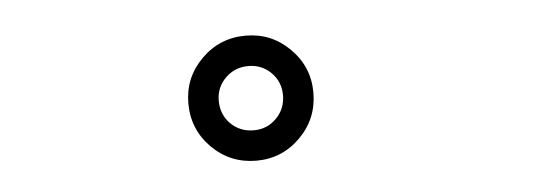

<svg xmlns="http://www.w3.org/2000/svg" viewBox="-31 -837 1111 387"><g transform="rotate(-5 525.0 -643.5)"><path d="M475 -517Q422 -517 385 -554Q348 -591 348 -644Q348 -696 385 -733Q422 -770 475 -770Q527 -770 564 -733Q601 -696 601 -644Q601 -591 564 -554Q527 -517 475 -517ZM475 -578.5Q502 -578.5 520.8 -597.5Q539.5 -616.5 539.5 -644Q539.5 -671 520.8 -689.8Q502 -708.5 475 -708.5Q447.5 -708.5 428.5 -689.8Q409.5 -671 409.5 -644Q409.5 -616 428.2 -597.2Q447 -578.5 475 -578.5Z"/></g></svg>

Font: League Mono Extended Light
Style: Regular
Weight: 300
Width: 9
Designer: Tyler Finck
Foundry: The League of Moveable Type / Tyler Finck
Version: Version 2.210